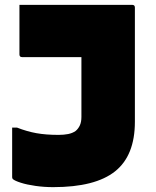

<svg xmlns="http://www.w3.org/2000/svg" viewBox="-20 -570 640 790"><path d="M524 -550Q535 -550 535 -539V-69Q535 70 453.5 135Q372 200 199 200Q162 200 126.5 195Q91 190 66 182Q41 174 33 167Q30 164 30 159V-45H50Q91 -29 130 -22Q169 -15 221 -15Q243 -15 260.5 -18.5Q278 -22 291 -31Q302 -40 308.5 -54Q315 -68 315 -89V-335H71Q60 -335 60 -346V-550Z"/></svg>

Font: Recursive Mn Lnr St XBk
Style: Regular
Weight: 1000
Monospace: yes
Version: Version 1.079;hotconv 1.0.112;makeotfexe 2.5.65598; ttfautoh